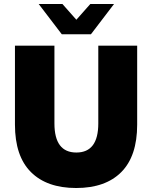

<svg xmlns="http://www.w3.org/2000/svg" viewBox="-20 -929 763 963"><path d="M55 -304V-700H253V-310Q253 -164 363 -164Q473 -164 473 -310V-700H668V-304Q668 -146 588.5 -66Q509 14 362 14Q215 14 135 -66Q55 -146 55 -304ZM174 -909H293L363 -830L433 -909H552L436 -757H290Z"/></svg>

Font: Chess Sans ExtraBold
Style: Regular
Weight: 800
Designer: Wolf Bōese
Foundry: Wolf Bōese
Version: Version 7.223